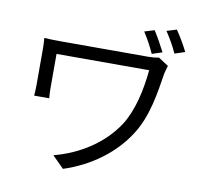

<svg xmlns="http://www.w3.org/2000/svg" viewBox="-96 -962 1191 1127"><g transform="rotate(10 500.0 -398.5)"><path d="M868 -859 809 -841C833 -805 859 -761 878 -718L939 -738C920 -777 892 -824 868 -859ZM740 -833 681 -815C704 -779 730 -733 747 -693L808 -713C789 -750 763 -798 740 -833ZM853 -640 793 -679C774 -675 751 -673 730 -673H216C171 -673 136 -674 110 -676C112 -655 113 -633 113 -610V-396C113 -377 112 -356 110 -332H200C197 -357 197 -381 197 -396V-596H749C738 -477 710 -351 654 -262C570 -133 434 -47 282 -7L351 62C512 10 648 -91 729 -220C801 -332 821 -475 840 -594C843 -605 849 -629 853 -640Z"/></g></svg>

Font: Spoqa Han Sans Neo
Style: Regular
Weight: 400
Designer: [Spoqa Han Sans Neo] Dong-huui Kim ___ Younghwa Kang ___ Yujin Lee ___ [Noto Sans] Ryoko NISHIZUKA ____ (kana & ideograp
Foundry: Spoqa (http://www.spoqa-han-sans.com)
Version: Version 1.100;hotconv 1.0.109;makeotfexe 2.5.65596